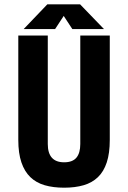

<svg xmlns="http://www.w3.org/2000/svg" viewBox="-20 -865 595 892"><path d="M316 -730 276 -791 236 -730H90L200 -845H352L463 -730ZM490 -215Q490 -153 476 -110.5Q462 -68 435 -42Q408 -16 368.5 -4.5Q329 7 278 7Q227 7 187.5 -4.5Q148 -16 121 -42Q94 -68 79.5 -110.5Q65 -153 65 -215V-700H202V-196Q202 -111 278 -111Q317 -111 335 -132.5Q353 -154 353 -196V-700H490Z"/></svg>

Font: Share
Style: Bold
Weight: 700
Designer: Ralph du Carrois
Version: Version 1.002